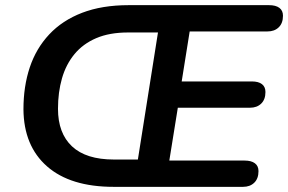

<svg xmlns="http://www.w3.org/2000/svg" viewBox="-20 -725 1118 745"><path d="M421 0Q253 0 162.5 -79.5Q72 -159 71 -301Q71 -390 95.5 -463.5Q120 -537 171 -591.5Q222 -646 299 -675.5Q376 -705 479 -705H1024Q1050 -705 1064 -694.5Q1078 -684 1078 -664Q1078 -635 1061.5 -619Q1045 -603 1018 -603H716L685 -409H957Q983 -409 996.5 -398.5Q1010 -388 1010 -368Q1010 -339 993.5 -323Q977 -307 950 -307H670L637 -102H929Q955 -102 969 -91.5Q983 -81 983 -61Q983 -32 966.5 -16Q950 0 923 0ZM422 -106H515L593 -599H477Q405 -599 353.5 -577Q302 -555 269 -515Q236 -475 220.5 -421Q205 -367 205 -303Q205 -208 259.5 -157Q314 -106 422 -106Z"/></svg>

Font: Nunito ExtraLight
Style: Bold Italic
Weight: 700
Italic angle: -9°
Version: Version 3.602